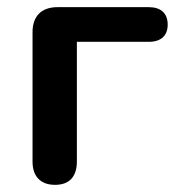

<svg xmlns="http://www.w3.org/2000/svg" viewBox="-20 -509 496 537"><path d="M134 8C174 8 195 -15 195 -57V-392H396C430 -392 449 -409 449 -440C449 -472 430 -489 396 -489H141C96 -489 71 -464 71 -419V-57C71 -15 94 8 134 8Z"/></svg>

Font: SN Pro SemiBold
Style: Regular
Weight: 600
Designer: Tobias Whetton
Foundry: Supernotes
Version: Version 1.003;Glyphs 3.3 (3324)